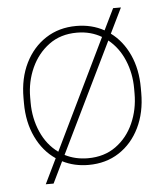

<svg xmlns="http://www.w3.org/2000/svg" viewBox="-50 -639 646 754"><g transform="rotate(-5 273.5 -262.0)"><path d="M42.5 -253.9V-274.4Q42.5 -352.1 71.8 -411.4Q101.1 -470.7 153.1 -504.4Q205.1 -538.1 273.4 -538.1Q334 -538.1 382.8 -511.2L423.8 -595.2H454.6L406.2 -496.1Q452.6 -461.9 478.8 -404.5Q504.9 -347.2 504.9 -274.4V-253.9Q504.9 -176.8 475.8 -117.2Q446.8 -57.6 395 -23.9Q343.3 9.8 274.4 9.8Q218.3 9.8 171.9 -13.7L130.9 70.8H100.1L147.9 -27.8Q98.6 -61 70.6 -119.9Q42.5 -178.7 42.5 -253.9ZM68.8 -274.4V-253.9Q68.8 -191.9 92.3 -138.2Q115.7 -84.5 160.2 -52.2L370.6 -486.3Q350.1 -498.5 325.7 -505.1Q301.3 -511.7 273.4 -511.7Q209 -511.7 163.3 -478Q117.7 -444.3 93.3 -390.4Q68.8 -336.4 68.8 -274.4ZM478.5 -274.4Q478.5 -333 456.8 -385Q435.1 -437 394 -470.2L183.6 -37.6Q224.6 -16.6 274.4 -16.6Q338.9 -16.6 384.5 -49.6Q430.2 -82.5 454.3 -136.7Q478.5 -190.9 478.5 -253.9Z"/></g></svg>

Font: Vazirmatn RD FD Thin
Style: Regular
Weight: 100
Designer: Saber Rastikerdar
Foundry: Saber Rastikerdar
Version: Version 33.003